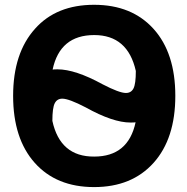

<svg xmlns="http://www.w3.org/2000/svg" viewBox="-20 -761 773 793"><path d="M197.3 -473.6Q202.1 -474.6 217.8 -474.6Q291 -474.6 403.3 -413.1Q472.7 -377 500 -377Q521.5 -377 531.2 -395.5Q541 -414.1 541 -467.8Q507.8 -616.2 369.1 -616.2Q227.5 -616.2 197.3 -473.6ZM196.3 -261.7Q228.5 -113.3 369.1 -114.3Q509.8 -114.3 540 -255.9Q535.2 -254.9 518.6 -254.9Q446.3 -254.9 334 -317.4Q264.6 -353.5 237.3 -353.5Q215.8 -353.5 206.1 -334.5Q196.3 -315.4 196.3 -261.7ZM125 -642.6Q212.9 -741.2 368.7 -741.2Q524.4 -741.2 614.3 -641.6Q704.1 -542 704.1 -365.2Q704.1 -188.5 614.3 -88.4Q524.4 11.7 368.7 11.7Q212.9 11.7 123.5 -88.4Q34.2 -188.5 34.2 -365.2Q34.2 -542 125 -642.6Z"/></svg>

Font: Nasu
Style: Bold
Weight: 700
Designer: Ryoko NISHIZUKA (kana &amp; ideographs); Paul D. Hunt (Latin, Greek &amp; Cyrillic); Wenlong ZHANG (bopomofo); Sandoll C
Version: Version 2014.1215